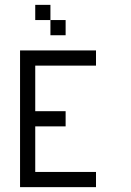

<svg xmlns="http://www.w3.org/2000/svg" viewBox="-20 -770 540 790"><path d="M62.5 -562.5H375V-500H125V-312.5H250V-250H125V-62.5H375V0H62.5ZM125 -750H187.5V-687.5H125ZM187.5 -687.5H250V-625H187.5Z"/></svg>

Font: Pixel Operator Mono
Style: Regular
Weight: 400
Monospace: yes
Designer: Jayvee Enaguas (HarvettFox96)
Version: 2016.04.25